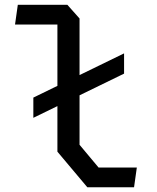

<svg xmlns="http://www.w3.org/2000/svg" viewBox="-20 -785 660 805"><path d="M119.8 -375.8 500.2 -561.2V-476.3L119.8 -291ZM220.7 -149V-703.3L243.2 -682.2H43L54.7 -765H262.3L313.5 -707.5V-178L393.2 -82.7H553.7L542 0.2H346.2Z"/></svg>

Font: Monaspace Krypton Var ExLight
Style: Regular
Weight: 200
Designer: Riley Cran and the Lettermatic Team
Version: Version 1.200 (Monaspace Krypton Var)